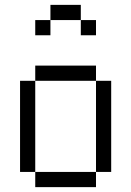

<svg xmlns="http://www.w3.org/2000/svg" viewBox="-20 -770 540 790"><path d="M375 -625V-687.5H312.5V-625ZM125 -62.5V0H375V-62.5ZM125 -62.5Q125 -62.5 125 -437.5H62.5Q62.5 -437.5 62.5 -62.5ZM375 -62.5H437.5Q437.5 -62.5 437.5 -437.5H375Q375 -437.5 375 -62.5ZM125 -437.5H375V-500H125ZM187.5 -687.5H125V-625H187.5ZM187.5 -687.5H312.5V-750H187.5Z"/></svg>

Font: Unifont
Style: Regular
Weight: 500
Version: Version 15.1.04